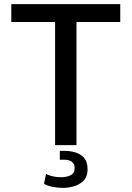

<svg xmlns="http://www.w3.org/2000/svg" viewBox="-20 -706 640 934"><path d="M248 0V-599H35V-686H565V-599H352V0ZM288 208Q264 208 238.5 203.5Q213 199 194 188L204 140Q211 144 223 148Q235 152 250 154Q265 156 279 156Q304 156 323.5 146.5Q343 137 343 111Q343 90 329 80.5Q315 71 295 71H271V28H295Q323 28 348.5 36Q374 44 390 63Q406 82 406 118Q406 154 386 173.5Q366 193 338.5 200.5Q311 208 288 208Z"/></svg>

Font: Chivo Mono Medium
Style: Regular
Weight: 400
Monospace: yes
Version: Version 1.008